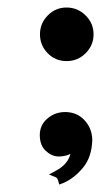

<svg xmlns="http://www.w3.org/2000/svg" viewBox="-20 -415 279 511"><path d="M207.8 -374Q229 -353 229 -323.7Q229 -294.4 208 -273.4Q187 -252.4 157.2 -252.4Q127.4 -252.4 106.9 -273.4Q86.4 -294.4 86.4 -323.7Q86.4 -353 107.2 -374Q127.9 -395 157.2 -395Q186.5 -395 207.8 -374ZM225.6 -42Q224.1 3.9 200.2 32.2Q176.3 60.5 147.9 72.3L137.7 76.2L134.8 65.9Q132.8 59.1 128.9 57.1L110.4 49.3L128.4 39.6Q160.6 22.5 167.5 -5.4Q153.8 1.5 135.3 1.5Q117.2 1 101.6 -13.7Q85.9 -28.3 85.9 -55.7Q85.9 -83 107.4 -100.6Q128.9 -118.2 157.7 -116.7Q187 -115.2 206.1 -93.8Q225.1 -72.3 225.6 -42.5Z"/></svg>

Font: RaghuMalayalamSans
Style: Regular
Weight: 400
Designer: Prof. R.K.Joshi and Rajith Kumar K. M.
Foundry: Centre for Development of Advanced Computing (C-DAC) Mumbai, (formerly NCST), Swathanthra Malayalam Computing (http://sm
Version: Version 2.2.0+20221109